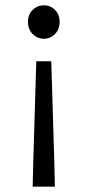

<svg xmlns="http://www.w3.org/2000/svg" viewBox="-20 -518 329 722"><path d="M102.8 183.9 105.1 90.3 116.4 -287.6H172.8L184.2 90.3L186.4 183.9ZM144.6 -372.3Q120.6 -372.3 102.8 -390.1Q85.1 -408 85.1 -435.8Q85.1 -463.4 102.8 -480.7Q120.6 -498.1 144.6 -498.1Q169.6 -498.1 186.9 -480.7Q204.2 -463.4 204.2 -435.8Q204.2 -408 186.9 -390.1Q169.6 -372.3 144.6 -372.3Z"/></svg>

Font: Source Sans Variable
Style: Regular
Weight: 200
Designer: Paul D. Hunt
Foundry: Adobe Systems Incorporated
Version: Version 3.006;hotconv 1.0.111;makeotfexe 2.5.65597